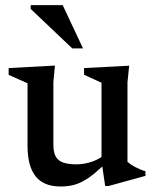

<svg xmlns="http://www.w3.org/2000/svg" viewBox="-20 -700 593 732"><path d="M183.5 -149.5Q183.5 -121.5 191.5 -105Q199.5 -88.5 218.8 -81Q238 -73.5 271 -73.5Q302 -73.5 331.8 -84Q361.5 -94.5 377 -110.5L394.5 -89Q364.5 -59 340.8 -39.5Q317 -20 296.5 -9Q276 2 255.5 6.5Q235 11 211 11Q146.5 11 115.8 -27.8Q85 -66.5 85 -143.5V-382.5L13 -414.5V-440.5L189.5 -450L183.5 -387.5ZM381 9 367 -85.5V-384.5L300.5 -415V-440.5L472.5 -449.5L466 -386.5V-83Q471 -78.5 479 -73Q487 -67.5 496.8 -62.5Q506.5 -57.5 516.2 -53.5Q526 -49.5 534.5 -47.5V-29.5L394.5 9ZM296.5 -515.5H255.5L97 -666V-680.5H219Z"/></svg>

Font: Newsreader 16pt Medium
Style: Regular
Weight: 500
Designer: Hugues Gentile
Foundry: Production Type
Version: Version 1.003